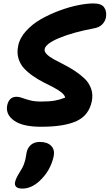

<svg xmlns="http://www.w3.org/2000/svg" viewBox="-20 -730 639 1119"><path d="M219.2 8.8Q112.8 8.8 62.3 -26.9Q11.7 -62.5 22 -116.2Q33.2 -166 76.2 -166Q91.8 -166 109.9 -159.2Q127.9 -152.3 154.8 -145.3Q181.6 -138.2 219.2 -138.2Q267.1 -138.2 297.1 -143.3Q327.1 -148.4 359.9 -161.1Q356.9 -176.3 338.1 -191.4Q319.3 -206.5 292.2 -220.5Q265.1 -234.4 233.4 -250.5Q201.7 -266.6 172.4 -286.9Q143.1 -307.1 120.4 -331.3Q97.7 -355.5 87.6 -389.4Q77.6 -423.3 85.9 -462.9Q94.7 -508.3 131.6 -549.1Q168.5 -589.8 218.8 -618.4Q269 -647 326.4 -668.2Q383.8 -689.5 435.3 -699.7Q486.8 -710 524.9 -710Q570.8 -710 587.2 -686.8Q603.5 -663.6 597.2 -627Q591.8 -603 574.2 -586.4Q556.6 -569.8 527.8 -564.9Q403.8 -541.5 325 -508.5Q246.1 -475.6 240.2 -443.8Q237.3 -429.2 252.7 -413.8Q268.1 -398.4 294.7 -384Q321.3 -369.6 354 -353Q386.7 -336.4 418.2 -315.4Q449.7 -294.4 474.6 -270.3Q499.5 -246.1 511.2 -212.4Q522.9 -178.7 515.1 -140.1Q498.5 -58.1 426.8 -24.7Q355 8.8 219.2 8.8ZM109.9 369.1Q85.4 369.1 74.7 359.1Q64 349.1 67.9 331.1Q72.3 309.6 92.8 276.9Q103 261.2 110.4 247.3Q117.7 233.4 121.8 220Q126 206.5 127.7 199.5Q129.4 192.4 131.8 178Q134.3 163.6 134.8 160.2Q140.1 131.8 159.9 114.5Q179.7 97.2 211.9 97.2Q255.9 97.2 278.1 119.9Q300.3 142.6 293 180.2Q274.4 266.6 208 327.1Q161.1 369.1 109.9 369.1Z"/></svg>

Font: Shantell Sans Normal
Style: Bold Italic
Weight: 700
Italic angle: -11.31°
Designer: Stephen Nixon, Anya Danilova, Shantell Martin
Foundry: Arrow Type
Version: Version 1.006;[559af2be0]